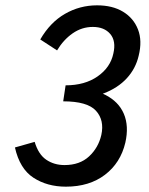

<svg xmlns="http://www.w3.org/2000/svg" viewBox="-20 -690 557 720"><path d="M360 -184Q372 -239 340 -274.5Q308 -310 217 -310L226 -370Q298 -370 346 -403.5Q394 -437 405 -489Q416 -536 393.5 -562.5Q371 -589 328 -589Q287 -589 252.5 -565Q218 -541 194 -501L131 -542Q168 -606 223.5 -638Q279 -670 344 -670Q402 -670 441.5 -646Q481 -622 497.5 -579.5Q514 -537 500 -481Q489 -433 455.5 -396.5Q422 -360 368 -339.5Q314 -319 239 -319L244 -360Q324 -360 374.5 -334.5Q425 -309 444.5 -263Q464 -217 450 -155Q432 -79 373.5 -34.5Q315 10 227 10Q157 10 105.5 -23.5Q54 -57 36 -137L110 -158Q124 -111 153.5 -91Q183 -71 222 -71Q279 -71 314 -103.5Q349 -136 360 -184Z"/></svg>

Font: Ysabeau Office SemiBold
Style: Italic
Weight: 600
Italic angle: -12°
Designer: Christian Thalmann (Catharsis Fonts)
Version: Version 2.001;gftools[0.9.30]; featfreeze: tnum,lnum,ss02